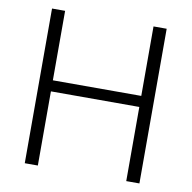

<svg xmlns="http://www.w3.org/2000/svg" viewBox="-80 -790 867 869"><g transform="rotate(10 354.0 -355.5)"><path d="M89.8 0V-710.9H149.9V-391.6H556.2V-710.9H616.7V0H556.2V-340.8H149.9V0Z"/></g></svg>

Font: Roboto Light
Style: Regular
Weight: 300
Designer: Google
Version: Version 2.137; 2017